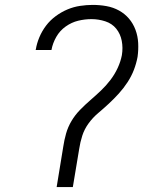

<svg xmlns="http://www.w3.org/2000/svg" viewBox="-20 -763 640 783"><path d="M211 0 238 -165Q242 -192 249.5 -218.5Q257 -245 271.5 -269.5Q286 -294 306.5 -315Q327 -336 349 -355Q371 -374 392 -394Q413 -414 430.5 -437Q448 -460 460 -486Q472 -512 477 -538Q482 -568 476.5 -596.5Q471 -625 454 -646Q437 -667 409.5 -676Q382 -685 353 -685Q326 -685 299 -678.5Q272 -672 248 -655Q224 -638 209.5 -612.5Q195 -587 190 -560V-559H125L126 -561Q130 -586 140.5 -611Q151 -636 167.5 -658Q184 -680 207 -697Q230 -714 255 -724.5Q280 -735 306.5 -739Q333 -743 358 -743Q387 -743 414.5 -738Q442 -733 465.5 -720Q489 -707 506 -687Q523 -667 532.5 -641.5Q542 -616 543.5 -588Q545 -560 541 -531Q536 -504 526 -478Q516 -452 500 -427.5Q484 -403 464.5 -381.5Q445 -360 424 -340.5Q403 -321 380.5 -302Q358 -283 341 -259.5Q324 -236 315.5 -209.5Q307 -183 303 -156L277 0Z"/></svg>

Font: Iosevka Light Extended Oblique
Style: Regular
Weight: 300
Width: 7
Italic angle: -9°
Monospace: yes
Designer: Belleve Invis
Foundry: Belleve Invis
Version: Version 32.5.0; ttfautohint (v1.8.4)